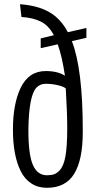

<svg xmlns="http://www.w3.org/2000/svg" viewBox="-20 -872 468 905"><path d="M113.8 -266.1V-258.8Q113.8 -142.1 135.3 -94Q156.7 -45.9 201.2 -45.9Q222.2 -45.9 235.4 -50.8Q248.5 -55.7 260.3 -68.4Q279.8 -87.9 288.3 -134.3Q296.9 -180.7 296.9 -269Q296.9 -338.9 290 -455.1Q278.8 -464.8 251 -470.7Q224.1 -477.1 195.8 -477.1Q168.9 -477.1 151.4 -458.5Q116.7 -421.4 113.8 -266.1ZM41 -259.8V-262.2Q41 -381.3 77.1 -457.5Q115.2 -537.1 195.8 -537.1Q252 -537.1 286.1 -515.1Q272.9 -605 252 -663.1L171.9 -645V-690.9L233.9 -706.1Q209.5 -751.5 173.8 -769.5Q136.7 -788.6 81.1 -792L74.2 -852.1Q157.7 -846.2 212.2 -814.9Q266.6 -783.7 299.8 -720.2L387.2 -740.2V-693.8L318.8 -678.2Q370.1 -545.4 370.1 -261.2V-249Q370.1 -117.7 329.3 -52.2Q288.6 13.2 201.2 13.2Q159.2 13.2 127.7 -7.3Q96.2 -27.8 77.6 -65.4Q59.1 -103 50 -151.6Q41 -200.2 41 -259.8Z"/></svg>

Font: VL Oswald
Style: Light
Weight: 300
Designer: vernon adams
Foundry: vernon adams
Version: Version ; ttfautohint (v0.92.18-e454-dirty) -l 8 -r 50 -G 20